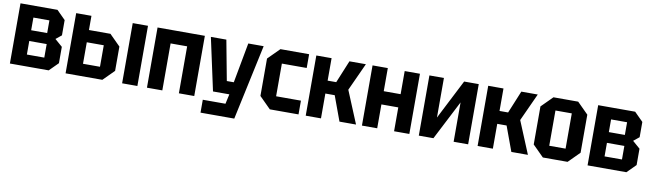

<svg xmlns="http://www.w3.org/2000/svg" viewBox="-39 -1089 5970 1759"><g transform="rotate(10 2946.0 -210.0)"><path d="M44 -560V0H405L486 -81V-233L416 -294L469 -337V-479L388 -560ZM183 -334V-452H332V-334ZM183 -108V-234H345V-108Z M562 0V-560H704V-428H904L1005 -327V-101L904 0ZM704 -114H862V-314H704ZM1088 0V-560H1230V0Z M1319 0V-560H1759V0H1616V-437H1462V0Z M1842 140V20H2053L2073 -71H1921L1815 -560H1959L2029 -187H2094L2163 -560H2306L2156 140Z M2356 -106V-454L2462 -560H2729V-432H2498V-128H2729V0H2462Z M2796 0V-560H2938V-351H3018L3104 -560H3257L3139 -302L3264 0H3110L3025 -231H2938V0Z M3319 0V-560H3461V-345H3618V-560H3760V0H3618V-222H3461V0Z M4307 0H4172V-366L3984 0H3848V-560H3983V-192L4171 -560H4307Z M4395 0V-560H4537V-351H4617L4703 -560H4856L4738 -302L4863 0H4709L4624 -231H4537V0Z M4899 -103V-457L5002 -560H5232L5335 -457V-103L5232 0H5002ZM5041 -116H5193V-444H5041Z M5418 -560V0H5779L5860 -81V-233L5790 -294L5843 -337V-479L5762 -560ZM5557 -334V-452H5706V-334ZM5557 -108V-234H5719V-108Z"/></g></svg>

Font: Tektur SemiCondensed SemiBold
Style: Regular
Weight: 600
Width: 4
Designer: Adam Jagosz
Foundry: Adam Jagosz
Version: Version 1.005;gftools[0.9.30]